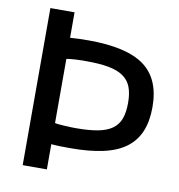

<svg xmlns="http://www.w3.org/2000/svg" viewBox="-82 -816 830 892"><g transform="rotate(10 332.5 -370.5)"><path d="M84 -741H198V-621Q241 -624 285 -624Q465 -624 548 -563.5Q631 -503 631 -370Q631 -303 611 -255Q591 -207 549.5 -176Q508 -145 443 -130.5Q378 -116 288 -116Q266 -116 243.5 -116.5Q221 -117 198 -119V0H84ZM296 -212Q359 -212 401 -220Q443 -228 468.5 -246.5Q494 -265 505 -295Q516 -325 516 -370Q516 -414 504.5 -444Q493 -474 466.5 -492.5Q440 -511 397.5 -519Q355 -527 292 -527Q283 -527 270 -527Q257 -527 243.5 -526Q230 -525 217.5 -524Q205 -523 198 -521V-219Q203 -217 215 -216Q227 -215 241.5 -214Q256 -213 271 -212.5Q286 -212 296 -212Z"/></g></svg>

Font: Encode Sans Normal
Style: Medium
Weight: 500
Designer: Pablo Impallari, Andres Torresi
Foundry: Pablo Impallari, Andres Torresi
Version: Version 1.000; ttfautohint (v1.00) -l 8 -r 50 -G 200 -x 14 -